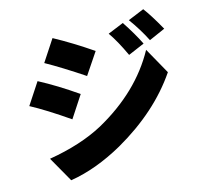

<svg xmlns="http://www.w3.org/2000/svg" viewBox="-123 -968 1246 1171"><g transform="rotate(-15 500.0 -382.0)"><path d="M737 -780Q792 -697 827 -626L724 -582Q678 -681 637 -739ZM879 -829Q917 -779 972 -681L870 -636Q830 -715 777 -787ZM299 -802Q413 -740 533 -658L443 -524Q308 -614 211 -668ZM94 -95Q296 -129 437 -205Q705 -353 832 -585L925 -419Q781 -207 520 -58Q347 39 185 65ZM143 -572Q255 -513 377 -428L288 -292Q149 -388 55 -438Z"/></g></svg>

Font: Source Han Sans CN Heavy
Style: Bold
Weight: 900
Designer: Ryoko NISHIZUKA (kana & ideographs); Paul D. Hunt (Latin, Greek & Cyrillic); Wenlong ZHANG (bopomofo); Sandoll Communica
Foundry: Adobe Systems Incorporated
Version: Version 1.000;PS 1;hotconv 1.0.78;makeotf.lib2.5.61930